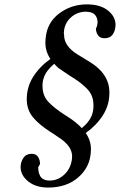

<svg xmlns="http://www.w3.org/2000/svg" viewBox="-20 -678 543 869"><path d="M225.1 -389.2Q188.5 -357.9 178.2 -326.2Q170.4 -303.2 172.9 -279.8Q174.8 -242.7 199.5 -216.3Q224.1 -189.9 272.9 -158.2Q277.3 -156.2 286.1 -149.9Q327.1 -123.5 350.1 -98.1Q385.7 -127 397 -160.2Q404.3 -182.6 402.8 -207Q402.3 -229 393.8 -247.6Q385.3 -266.1 367.4 -282.7Q349.6 -299.3 334.2 -310.3Q318.8 -321.3 292 -337.9Q285.6 -342.3 272.9 -350.8Q260.3 -359.4 253.9 -363.8Q240.2 -372.1 225.1 -389.2ZM391.1 9.8Q387.2 78.6 334.2 124.8Q281.2 170.9 198.2 170.9Q143.1 170.9 108.9 144Q74.7 117.2 73.2 80.1Q73.2 55.2 85.9 36.6Q98.6 18.1 123 18.1Q143.6 18.1 152.3 32.2Q161.1 46.4 161.1 63Q160.2 67.4 156.7 72.3Q153.3 77.1 152.8 79.1Q153.3 91.3 155 100.1Q156.7 108.9 161.9 118.7Q167 128.4 178 133.8Q189 139.2 205.1 139.2Q243.7 139.2 273.2 110.1Q302.7 81.1 306.2 35.2Q310.1 -15.6 244.1 -57.1Q219.7 -74.2 208 -81.1Q156.2 -114.3 128.7 -147.9Q101.1 -181.6 101.1 -229Q101.1 -284.2 130.1 -330.3Q159.2 -376.5 208 -411.1Q181.6 -450.7 186 -499Q186 -504.9 187 -507.8Q193.4 -576.2 248 -617.2Q302.7 -658.2 373 -658.2Q433.1 -658.2 467.5 -631.3Q502 -604.5 502.9 -566.9Q502.9 -541 490.7 -522.9Q478.5 -504.9 453.1 -504.9Q432.6 -504.9 423.3 -518.8Q414.1 -532.7 414.1 -548.8Q417 -556.6 418.9 -559.1Q419.4 -562 420.4 -567.6Q421.4 -573.2 421.9 -576.2Q419.9 -620.6 379.9 -624Q376 -625 363.8 -625Q324.7 -622.6 297.9 -596.4Q271 -570.3 269 -529.8Q269 -523.9 270 -522Q268.6 -469.2 333 -430.2Q393.1 -395 412.6 -379.4Q473.6 -331.1 475.1 -264.2Q475.1 -260.7 475.1 -256.8Q475.1 -202.6 446 -156.7Q417 -110.8 368.2 -76.2Q395.5 -35.6 391.1 9.8Z"/></svg>

Font: Common Serif Medium
Style: Italic
Weight: 500
Italic angle: -12°
Designer: Philipp H. Poll, Khaled Hosny
Foundry: Stefan Peev, Context Ltd.
Version: Version 1.026